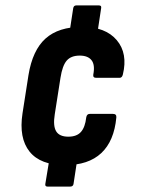

<svg xmlns="http://www.w3.org/2000/svg" viewBox="-20 -651 525 708"><path d="M237 -536 250 -621Q252 -631 261 -631H345Q355 -631 353 -621L340 -535ZM155 37Q146 37 147 28L161 -57H264L251 28Q249 37 239 37ZM220 -42Q129 -42 89 -92Q49 -142 63 -233L85 -374Q100 -466 148 -509Q196 -552 283 -552Q369 -552 410.5 -503Q452 -454 433 -376Q430 -364 421 -364H335Q322 -364 324 -376Q331 -412 317.5 -429Q304 -446 274 -446Q242 -446 226 -427.5Q210 -409 203 -364L182 -230Q175 -187 187 -167Q199 -147 232 -147Q263 -147 278.5 -164.5Q294 -182 298 -218Q300 -231 311 -231H397Q410 -231 409 -218Q401 -131 353.5 -86.5Q306 -42 220 -42Z"/></svg>

Font: Sofia Sans Condensed ExtraBold
Style: Italic
Weight: 800
Italic angle: -9°
Version: Version 4.100